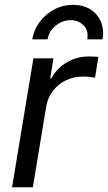

<svg xmlns="http://www.w3.org/2000/svg" viewBox="-20 -788 454 808"><path d="M30.8 0 120.6 -542.5H205.1L191.4 -459H196.8Q218.3 -500 260.5 -525.1Q302.7 -550.3 351.6 -550.3Q361.3 -550.3 374 -549.8Q386.7 -549.3 394 -548.8L379.9 -460.9Q374 -461.9 359.4 -463.9Q344.7 -465.8 328.1 -465.8Q290.5 -465.8 257.6 -450Q224.6 -434.1 202.6 -405.5Q180.7 -377 174.3 -338.9L118.2 0ZM288.1 -767.6Q330.6 -767.6 360.8 -748.3Q391.1 -729 404.8 -696Q418.5 -663.1 411.6 -622.6H347.2Q353.5 -658.2 332.3 -680.7Q311 -703.1 277.3 -703.1Q243.7 -703.1 215.1 -680.7Q186.5 -658.2 180.2 -622.6H115.7Q122.6 -663.1 147.2 -696Q171.9 -729 208.5 -748.3Q245.1 -767.6 288.1 -767.6Z"/></svg>

Font: Inter 16pt
Style: Italic
Weight: 400
Italic angle: -9.3988°
Version: Version 4.001;git-66647c0bb